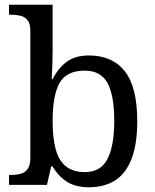

<svg xmlns="http://www.w3.org/2000/svg" viewBox="-20 -780 654 810"><path d="M355 10Q297 10 260.5 -14.5Q224 -39 202 -78H196L178 0H18V-42H26Q49 -42 67.5 -47Q86 -52 97 -67.5Q108 -83 108 -114V-650Q108 -680 96.5 -694.5Q85 -709 66.5 -713.5Q48 -718 26 -718H18V-760H202V-576Q202 -559 201.5 -532.5Q201 -506 200 -481.5Q199 -457 198 -446H202Q225 -492 261 -519Q297 -546 355 -546Q454 -546 506.5 -479.5Q559 -413 559 -269Q559 -173 535.5 -111Q512 -49 466.5 -19.5Q421 10 355 10ZM339 -54Q405 -54 433.5 -109.5Q462 -165 462 -270Q462 -377 433.5 -429.5Q405 -482 338 -482Q260 -482 231 -429.5Q202 -377 202 -269Q202 -200 214.5 -152Q227 -104 257 -79Q287 -54 339 -54Z"/></svg>

Font: Noto Serif Khmer
Style: Regular
Weight: 400
Designer: Danh Hong and the Monotype Design Team
Foundry: Monotype Imaging Inc.
Version: Version 2.003